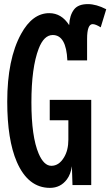

<svg xmlns="http://www.w3.org/2000/svg" viewBox="-20 -868 540 931"><path d="M331.5 29.3 328.6 -62Q322.8 -22.5 304.2 2Q273.4 43 222.2 43Q116.2 43 61.5 -83Q15.1 -190.4 15.1 -375Q15.1 -581.1 82 -703.1Q137.2 -804.2 218.8 -804.2Q278.3 -804.2 315.4 -746.1Q317.4 -793.5 338.9 -821.8Q358.9 -848.1 406.2 -848.1Q446.8 -848.1 495.1 -823.2L468.3 -735.4Q443.8 -751 429.2 -751Q402.3 -751 402.3 -679.2V-575.2H306.6Q301.3 -698.2 235.8 -698.2Q192.9 -698.2 167.5 -631.8Q132.3 -540 132.3 -371.6Q132.3 -205.6 167.5 -123Q192.9 -64 229 -64Q266.1 -64 290.5 -105Q311.5 -139.6 311.5 -190.9V-284.7H221.2V-383.8H422.4V29.3Z"/></svg>

Font: BIZ UDGothic
Style: Bold
Weight: 700
Monospace: yes
Designer: TypeBank Co., Ltd.
Foundry: Morisawa Inc.
Version: Version 1.05